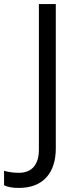

<svg xmlns="http://www.w3.org/2000/svg" viewBox="-98 -734 385 942"><path d="M-5.9 188Q-51.8 188 -78.1 174.8V104Q-43.5 113.8 -5.9 113.8Q42.5 113.8 67.6 84.5Q92.8 55.2 92.8 0V-713.9H175.8V-6.8Q175.8 85.9 128.9 137Q82 188 -5.9 188Z"/></svg>

Font: f0_46825 
Style: Regular
Weight: 400
Foundry: Ascender Corporation
Version: Version 1.10